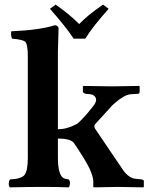

<svg xmlns="http://www.w3.org/2000/svg" viewBox="-20 -807 653 829"><path d="M348.1 -640.1H297.9Q269 -685.5 195.8 -769L220.2 -787.1Q282.7 -743.2 321.8 -703.1Q357.4 -740.7 424.8 -787.1L449.2 -769Q380.9 -692.9 348.1 -640.1ZM100.1 -127V-564.9Q100.1 -616.7 88.4 -627.4Q77.1 -636.2 32.2 -640.1Q25.4 -654.3 28.8 -671.9Q152.3 -677.2 216.8 -698.2Q231.4 -696.8 232.9 -685.1Q232.9 -683.1 230 -583V-249Q269.5 -249 310.1 -271Q315.9 -274.4 318.8 -277.3Q344.2 -299.8 382.8 -349.1Q406.7 -379.4 383.8 -395.5Q377.9 -398.9 372.1 -399.9L351.1 -401.9Q338.4 -404.3 337.9 -412.1V-434.1L342.8 -436Q343.8 -436 464.8 -434.1L580.1 -436L583 -434.1V-412.1Q583 -403.8 577.6 -402.3Q575.2 -401.9 573.2 -401.9L543 -399.9Q516.6 -397.9 472.7 -359.4Q467.8 -355 463.9 -351.1L389.2 -269Q384.3 -260.7 392.1 -249L507.8 -78.1Q531.2 -42 560.5 -35.6Q562.5 -35.2 564 -35.2L592.8 -32.2Q600.1 -30.3 601.1 -25.9V0L598.1 2Q597.2 2 488.8 0L384.8 2L382.8 0V-25.9Q381.8 -44.9 367.2 -78.1Q350.1 -114.3 299.3 -189.5Q285.2 -208.5 230 -209V-127Q230 -50.3 255.4 -37.6Q263.7 -33.7 276.9 -32.2Q285.2 -23.9 280.3 -4.4Q278.8 0 276.9 2Q228.5 0 165 0Q106.4 0 22.9 2Q14.6 -6.3 19.5 -25.4Q21 -29.8 22.9 -32.2Q73.7 -34.7 86.9 -52.7Q100.1 -72.3 100.1 -127Z"/></svg>

Font: Linux Libertine O
Style: Bold
Weight: 700
Designer: Philipp H. Poll
Foundry: Philipp H. Poll
Version: Version 5.0.0